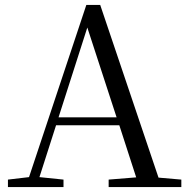

<svg xmlns="http://www.w3.org/2000/svg" viewBox="-20 -754 758 774"><path d="M332 -643 450 -281H216ZM418 0H711V-30L619 -38L384 -734H328L97 -40L12 -30V0H236V-30L139 -40L206 -249H461L529 -39L418 -30Z"/></svg>

Font: Source Han Serif CN
Style: Regular
Weight: 400
Designer: Ryoko NISHIZUKA 西塚涼子 (kana & ideographs); Frank Grießhammer (Latin, Greek & Cyrillic); Wenlong ZHANG 张文龙 (bopomofo); San
Foundry: Adobe
Version: Version 2.003;hotconv 1.1.1;makeotfexe 2.6.0